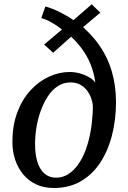

<svg xmlns="http://www.w3.org/2000/svg" viewBox="-20 -882 608 912"><path d="M235 11Q188 11 151.5 -6.2Q115 -23.5 90 -54Q65 -84.5 52 -123.5Q39 -162.5 39 -206.5Q39 -287.5 62.8 -349.8Q86.5 -412 126 -454.2Q165.5 -496.5 213.5 -518.2Q261.5 -540 310 -540Q335 -540 358.8 -533.5Q382.5 -527 402 -515.8Q421.5 -504.5 433 -490Q426 -538 409.5 -578.5Q393 -619 365 -655.8Q337 -692.5 294.5 -729L350.5 -736.5L232.5 -631.5L189.5 -670.5L308.5 -770.5L301 -718Q275 -743.5 240.2 -766Q205.5 -788.5 176 -796L195.5 -851Q228 -843 271.2 -820.8Q314.5 -798.5 353 -769.5L306 -766.5L415.5 -861.5L456.5 -822L341 -724.5L346 -777Q409.5 -727 450.5 -668.5Q491.5 -610 511.2 -542.2Q531 -474.5 531 -397Q531 -314 512.2 -240.2Q493.5 -166.5 456.5 -110Q419.5 -53.5 364.2 -21.2Q309 11 235 11ZM246.5 -38Q277.5 -38 303.8 -54.5Q330 -71 351.2 -100.8Q372.5 -130.5 387.2 -170.5Q402 -210.5 410 -256.5Q414 -277.5 416.5 -301.2Q419 -325 420.2 -346.2Q421.5 -367.5 421 -381.5Q420 -394 414.2 -412.2Q408.5 -430.5 396.2 -448.2Q384 -466 364 -478.2Q344 -490.5 314.5 -490.5Q281.5 -490.5 254.5 -472.8Q227.5 -455 207.5 -424.8Q187.5 -394.5 173.8 -356.5Q160 -318.5 153.2 -277.2Q146.5 -236 146.5 -197.5Q146.5 -149.5 157.5 -113.5Q168.5 -77.5 191 -57.8Q213.5 -38 246.5 -38Z"/></svg>

Font: Merriweather 24pt
Style: Italic
Weight: 400
Italic angle: -7.8°
Designer: Eben Sorkin
Foundry: Eben Sorkin
Version: Version 2.101